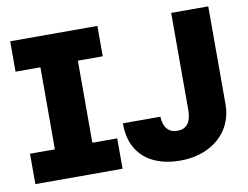

<svg xmlns="http://www.w3.org/2000/svg" viewBox="-77 -816 1210 936"><g transform="rotate(-10 527.5 -348.5)"><path d="M27.3 -707H459V-556.6H335.9V-150.4H459V0H27.3V-150.4H150.4V-556.6H27.3ZM1007.8 -707V-221.7Q1007.3 -153.3 973.6 -100.8Q939.9 -48.3 880.1 -19.3Q820.3 9.8 743.2 9.8Q673.3 9.8 617.9 -14.4Q562.5 -38.6 530.5 -89.6Q498.5 -140.6 499 -217.8H684.6Q686 -177.7 704.3 -156.7Q722.7 -135.7 754.9 -135.7Q788.6 -135.7 805.9 -157.5Q823.2 -179.2 824.2 -221.7V-707Z"/></g></svg>

Font: Pretendard GOV Black
Style: Regular
Weight: 900
Designer: Base glyphs from Inter by Rasmus Andersson; Hangeul glyphs from Noto Sans CJK(Source Han Sans) by Jang Soo-young and Kan
Foundry: Kil Hyung-jin
Version: Version 1.309